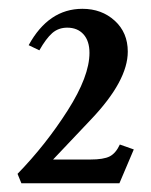

<svg xmlns="http://www.w3.org/2000/svg" viewBox="-20 -671 344 438"><path d="M28.8 -252.9 20 -274.4Q84.5 -340.8 134.3 -418.9Q184.1 -497.1 184.1 -550.3Q184.1 -577.6 170.4 -592.8Q156.7 -607.9 133.3 -607.9Q113.3 -607.9 99.1 -595.5Q85 -583 69.8 -556.2L45.4 -567.9Q90.8 -650.9 168 -650.9Q211.9 -650.9 241.7 -623.8Q271.5 -596.7 271.5 -553.2Q271.5 -486.8 188 -398.9L101.1 -307.1H186Q216.3 -307.1 230.2 -314.2Q244.1 -321.3 253.4 -341.3L285.2 -330.1L252.4 -252.9Z"/></svg>

Font: Elstob 8pt SemiBold
Style: Regular
Weight: 600
Designer: Peter S. Baker
Version: Version 1.015